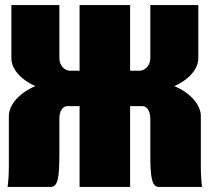

<svg xmlns="http://www.w3.org/2000/svg" viewBox="-20 -740 830 760"><path d="M295 -720V-460H257C238 -460 215 -479 215 -509V-720H25V-510C25 -464 67 -422 120 -399C63 -376 15 -329 15 -280V-80C15 -49 13 -20 10 0H180C209 0 215 -35 215 -130V-270C215 -300 228 -320 247 -320H295V0H495V-320H543C562 -320 575 -300 575 -270V-130C575 -35 581 0 610 0H780C777 -20 775 -49 775 -80V-280C775 -329 727 -376 670 -399C723 -422 765 -464 765 -510V-720H575V-509C575 -479 552 -460 533 -460H495V-720Z"/></svg>

Font: MikodacsPCS
Style: Regular
Weight: 900
Designer: gluk (gluksza@wp.pl)
Foundry: gluk (gluksza@wp.pl)
Version: Version 0.27